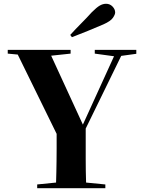

<svg xmlns="http://www.w3.org/2000/svg" viewBox="-20 -1004 748 1017"><path d="M622 -708 434 -323Q434 -271 434 -231.5Q434 -192 434 -159.5Q434 -127 434.5 -97.5Q435 -68 436 -37L538 -27V-7H177V-27L277 -37Q278 -66 278.5 -93Q279 -120 279.5 -150Q280 -180 280 -215Q280 -250 280 -295L74 -715L21 -720V-740H354V-720L251 -709L419 -344L584 -706L482 -720V-740H702V-719ZM528 -875Q486 -857 444.5 -840Q403 -823 361 -807L352 -819Q381 -851 410.5 -880.5Q440 -910 466 -939Q492 -965 508.5 -974.5Q525 -984 542 -984Q562 -984 576 -969.5Q590 -955 590 -938Q590 -927 578 -909.5Q566 -892 528 -875Z"/></svg>

Font: XinYuGongZhangJiaSongA
Style: Regular
Weight: 900
Designer: XinYuGong
Foundry: Adobe Systems Incorporated
Version: Version 1.00